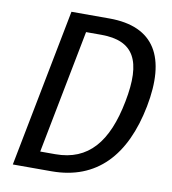

<svg xmlns="http://www.w3.org/2000/svg" viewBox="-82 -801 784 873"><g transform="rotate(10 310.0 -365.0)"><path d="M35.5 0H214C423 0 545 -133.5 590.5 -366C635.5 -598 561.5 -730 352.5 -730H177.5ZM490 -371C453 -179 370 -79.5 218 -79.5H148L259 -650.5H329C481 -650.5 527.5 -563 490 -371Z"/></g></svg>

Font: Monaspace Neon
Style: Italic
Weight: 400
Italic angle: -11°
Designer: Riley Cran & the Lettermatic Team
Foundry: Lettermatic
Version: Version 1.200 (Monaspace Neon)